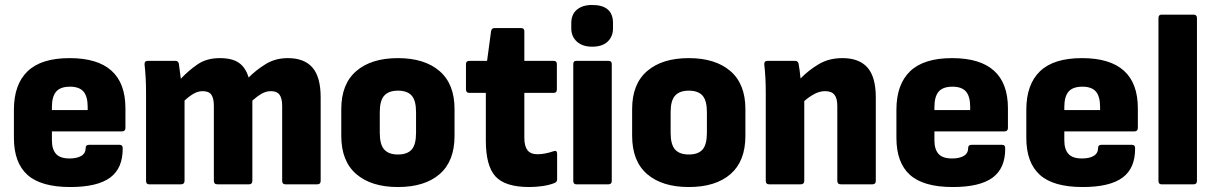

<svg xmlns="http://www.w3.org/2000/svg" viewBox="-20 -742 4885 773"><path d="M263 11Q145 11 90.5 -38Q36 -87 36 -187V-300Q36 -402 91 -455Q146 -508 260 -508Q485 -508 485 -306V-227Q485 -213 471 -213H189V-177Q189 -141 205.5 -122.5Q222 -104 260 -104Q290 -104 307.5 -114.5Q325 -125 325 -147Q325 -159 339 -159H461Q474 -159 474 -146Q475 -65 423.5 -27Q372 11 263 11ZM189 -299H333V-311Q333 -354 316 -373.5Q299 -393 262 -393Q223 -393 206 -373Q189 -353 189 -311Z M580 0Q568 0 568 -14V-368Q568 -430 562 -482Q561 -497 575 -497H686Q697 -497 700 -486Q704 -460 708 -425Q739 -458 775.5 -483Q812 -508 865 -508Q915 -508 942 -489Q969 -470 981 -430Q1012 -461 1050.5 -484.5Q1089 -508 1139 -508Q1205 -508 1238 -470Q1271 -432 1271 -350V-14Q1271 0 1258 0H1129Q1116 0 1116 -14V-316Q1116 -346 1105.5 -360.5Q1095 -375 1071 -375Q1051 -375 1033 -364.5Q1015 -354 996 -337V-14Q996 0 983 0H855Q841 0 841 -14V-316Q841 -346 831 -360.5Q821 -375 796 -375Q777 -375 759 -364.5Q741 -354 723 -337V-14Q723 0 709 0Z M1582 11Q1475 11 1414.5 -41Q1354 -93 1354 -195V-303Q1354 -404 1414.5 -456Q1475 -508 1582 -508Q1689 -508 1749.5 -456Q1810 -404 1810 -303V-195Q1810 -93 1750 -41Q1690 11 1582 11ZM1582 -120Q1620 -120 1637.5 -140Q1655 -160 1655 -207V-291Q1655 -337 1637.5 -357Q1620 -377 1582 -377Q1545 -377 1527 -357Q1509 -337 1509 -291V-207Q1509 -160 1527 -140Q1545 -120 1582 -120Z M2111 11Q2014 11 1975 -31.5Q1936 -74 1936 -176V-368H1870Q1856 -368 1856 -382V-484Q1856 -497 1870 -497H1941L1957 -616Q1959 -629 1971 -629H2078Q2091 -629 2091 -616V-497H2209Q2222 -497 2222 -484V-382Q2222 -368 2209 -368H2091V-187Q2091 -154 2103.5 -137.5Q2116 -121 2144 -121Q2173 -121 2208 -133Q2223 -139 2223 -122V-20Q2223 -9 2212 -5Q2192 3 2165 7Q2138 11 2111 11Z M2300 0Q2288 0 2288 -14V-484Q2288 -497 2300 -497H2430Q2443 -497 2443 -484V-14Q2443 0 2430 0ZM2364 -554Q2325 -554 2302.5 -574.5Q2280 -595 2280 -628V-649Q2280 -684 2302.5 -703Q2325 -722 2364 -722Q2448 -722 2448 -649V-628Q2448 -595 2426.5 -574.5Q2405 -554 2364 -554Z M2753 11Q2646 11 2585.5 -41Q2525 -93 2525 -195V-303Q2525 -404 2585.5 -456Q2646 -508 2753 -508Q2860 -508 2920.5 -456Q2981 -404 2981 -303V-195Q2981 -93 2921 -41Q2861 11 2753 11ZM2753 -120Q2791 -120 2808.5 -140Q2826 -160 2826 -207V-291Q2826 -337 2808.5 -357Q2791 -377 2753 -377Q2716 -377 2698 -357Q2680 -337 2680 -291V-207Q2680 -160 2698 -140Q2716 -120 2753 -120Z M3076 0Q3063 0 3063 -14V-368Q3063 -400 3061.5 -428.5Q3060 -457 3057 -482Q3056 -497 3070 -497H3181Q3192 -497 3195 -486Q3200 -459 3203 -426Q3235 -459 3276 -483.5Q3317 -508 3372 -508Q3439 -508 3472.5 -470Q3506 -432 3506 -350V-14Q3506 0 3493 0H3365Q3351 0 3351 -14V-316Q3351 -346 3339.5 -360.5Q3328 -375 3302 -375Q3280 -375 3258.5 -363.5Q3237 -352 3218 -335V-14Q3218 0 3204 0Z M3816 11Q3698 11 3643.5 -38Q3589 -87 3589 -187V-300Q3589 -402 3644 -455Q3699 -508 3813 -508Q4038 -508 4038 -306V-227Q4038 -213 4024 -213H3742V-177Q3742 -141 3758.5 -122.5Q3775 -104 3813 -104Q3843 -104 3860.5 -114.5Q3878 -125 3878 -147Q3878 -159 3892 -159H4014Q4027 -159 4027 -146Q4028 -65 3976.5 -27Q3925 11 3816 11ZM3742 -299H3886V-311Q3886 -354 3869 -373.5Q3852 -393 3815 -393Q3776 -393 3759 -373Q3742 -353 3742 -311Z M4339 11Q4221 11 4166.5 -38Q4112 -87 4112 -187V-300Q4112 -402 4167 -455Q4222 -508 4336 -508Q4561 -508 4561 -306V-227Q4561 -213 4547 -213H4265V-177Q4265 -141 4281.5 -122.5Q4298 -104 4336 -104Q4366 -104 4383.5 -114.5Q4401 -125 4401 -147Q4401 -159 4415 -159H4537Q4550 -159 4550 -146Q4551 -65 4499.5 -27Q4448 11 4339 11ZM4265 -299H4409V-311Q4409 -354 4392 -373.5Q4375 -393 4338 -393Q4299 -393 4282 -373Q4265 -353 4265 -311Z M4656 0Q4644 0 4644 -14V-669Q4644 -683 4656 -683H4786Q4799 -683 4799 -669V-14Q4799 0 4786 0Z"/></svg>

Font: Sofia Sans Semi Condensed Black
Style: Regular
Weight: 900
Designer: Botio Nikoltchev, Ani Petrova
Foundry: lettersoup
Version: Version 4.100; ttfautohint (v1.8.4.7-5d5b)